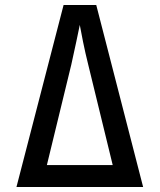

<svg xmlns="http://www.w3.org/2000/svg" viewBox="-20 -750 640 770"><path d="M46 0 235 -730H366L554 0ZM266 -491 168 -88H432L334 -490Q322 -538 313 -582.5Q304 -627 300 -650Q295 -627 286 -583Q277 -539 266 -491Z"/></svg>

Font: JetBrainsMono NFM Medium
Style: Regular
Weight: 500
Monospace: yes
Designer: Philipp Nurullin, Konstantin Bulenkov
Foundry: JetBrains
Version: Version 2.304; ttfautohint (v1.8.4.7-5d5b);Nerd Fonts 3.3.0